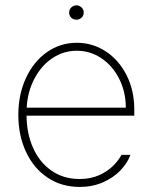

<svg xmlns="http://www.w3.org/2000/svg" viewBox="-20 -701 581 731"><path d="M49.8 -263.7Q49.8 -341.3 78.9 -404.1Q107.9 -466.8 158.7 -502.4Q209.5 -538.1 272.5 -538.1Q332.5 -538.1 382.6 -505.4Q432.6 -472.7 461.9 -414.8Q491.2 -356.9 491.2 -285.2V-260.7H81.1Q81.5 -192.9 106 -137.9Q130.4 -83 176 -51.3Q221.7 -19.5 283.2 -19.5Q325.7 -19.5 358.2 -34.4Q390.6 -49.3 411.1 -70.1Q431.6 -90.8 442.4 -111.3H476.6Q465.3 -80.6 439 -52.7Q412.6 -24.9 372.6 -7.1Q332.5 10.7 283.2 10.7Q213.9 10.7 160.9 -24.9Q107.9 -60.5 78.9 -123Q49.8 -185.5 49.8 -263.7ZM459 -291Q459 -350.6 434.1 -400.4Q409.2 -450.2 366.5 -479Q323.7 -507.8 272.5 -507.8Q221.7 -507.8 179.4 -479.5Q137.2 -451.2 111.1 -401.6Q85 -352.1 81.5 -291ZM243.2 -653.3Q243.2 -664.6 251.5 -672.6Q259.8 -680.7 270.5 -680.7Q282.2 -680.7 290.5 -672.6Q298.8 -664.6 298.8 -653.3Q298.8 -641.6 290.5 -633.8Q282.2 -626 270.5 -626Q259.3 -626 251.2 -633.8Q243.2 -641.6 243.2 -653.3Z"/></svg>

Font: Pretendard Thin
Style: Regular
Weight: 100
Designer: Base glyphs from Inter by Rasmus Andersson; Hangeul glyphs from Noto Sans CJK(Source Han Sans) by Jang Soo-young and Kan
Foundry: Kil Hyung-jin
Version: Version 1.309